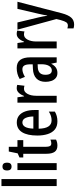

<svg xmlns="http://www.w3.org/2000/svg" viewBox="781 -1581 1040 2642"><g transform="rotate(-90 1301.0 -260.0)"><path d="M158 0H62V-760H158Z M330 -746Q384 -746 384 -683Q384 -621 330 -621Q276 -621 276 -683Q276 -746 330 -746ZM377 -540V0H282V-540Z M649 -74Q673 -74 701 -86V-9Q684 0 663.5 5Q643 10 618 10Q560 10 533 -27.5Q506 -65 506 -142V-460H455V-512L512 -537L537 -659H602V-540H694V-460H602V-150Q602 -112 612 -93Q622 -74 649 -74Z M937 -549Q994 -549 1032 -518Q1070 -487 1089 -432.5Q1108 -378 1108 -309V-248H851Q854 -70 966 -70Q996 -70 1025.5 -79Q1055 -88 1086 -108V-25Q1028 10 954 10Q883 10 840 -25.5Q797 -61 777 -123.5Q757 -186 757 -266Q757 -403 802.5 -476Q848 -549 937 -549ZM937 -472Q899 -472 877 -435.5Q855 -399 852 -321H1019Q1019 -384 999 -428Q979 -472 937 -472Z M1408 -550Q1431 -550 1454 -543L1442 -443Q1425 -450 1400 -450Q1357 -450 1330.5 -402Q1304 -354 1304 -280V0H1209V-540H1283L1296 -449H1301Q1318 -493 1345 -521.5Q1372 -550 1408 -550Z M1686 -550Q1763 -550 1798 -501.5Q1833 -453 1833 -362V0H1761L1746 -74H1744Q1722 -32 1691.5 -11Q1661 10 1618 10Q1575 10 1548 -13Q1521 -36 1508.5 -73Q1496 -110 1496 -153Q1496 -235 1542 -279Q1588 -323 1674 -327L1737 -330V-361Q1737 -418 1721 -445Q1705 -472 1669 -472Q1624 -472 1564 -437L1535 -509Q1602 -550 1686 -550ZM1693 -260Q1593 -254 1593 -156Q1593 -67 1653 -67Q1692 -67 1715 -105Q1738 -143 1738 -210V-262Z M2155 -550Q2178 -550 2201 -543L2189 -443Q2172 -450 2147 -450Q2104 -450 2077.5 -402Q2051 -354 2051 -280V0H1956V-540H2030L2043 -449H2048Q2065 -493 2092 -521.5Q2119 -550 2155 -550Z M2214 -540H2313L2383 -247Q2390 -219 2395.5 -189.5Q2401 -160 2405 -131H2409Q2413 -156 2418.5 -185Q2424 -214 2432 -247L2500 -540H2598L2439 73Q2415 161 2379 200.5Q2343 240 2284 240Q2271 240 2258 238Q2245 236 2231 232V147Q2241 150 2251 152Q2261 154 2270 154Q2299 154 2314.5 132.5Q2330 111 2346 54L2360 -4Z"/></g></svg>

Font: Noto Sans Ethiopic ExtraCondensed Medium
Style: Regular
Weight: 500
Width: 2
Designer: Monotype Design Team
Foundry: Monotype Imaging Inc.
Version: Version 2.102; ttfautohint (v1.8.4.7-5d5b)